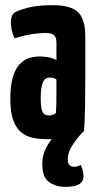

<svg xmlns="http://www.w3.org/2000/svg" viewBox="-20 -530 378 745"><path d="M233 195Q197 195 170.5 176.5Q144 158 144 106Q144 78 154.5 53.5Q165 29 181 10Q177 10 172 10Q167 10 162 10Q134 10 108.5 5Q83 0 63 -16Q43 -32 31.5 -63Q20 -94 20 -146Q20 -197 29.5 -229.5Q39 -262 55.5 -280Q72 -298 92.5 -304.5Q113 -311 135 -311Q146 -311 166 -308Q186 -305 199 -296V-365Q199 -378 195 -386Q191 -394 182 -398Q173 -402 157 -402Q129 -402 95.5 -396Q62 -390 37 -381Q28 -398 25 -416Q22 -434 22 -446Q22 -455 25.5 -465.5Q29 -476 36 -481Q47 -489 86 -499.5Q125 -510 185 -510Q254 -510 282.5 -483Q311 -456 311 -388V-341Q311 -284 311 -224Q311 -164 310 -111.5Q309 -59 306 -22Q286 -3 264.5 28Q243 59 243 90Q243 103 249 110Q255 117 268 117Q274 117 280 115.5Q286 114 293 110Q299 122 301.5 134Q304 146 304 154Q304 165 299 173Q292 185 275 190Q258 195 233 195ZM170 -82Q177 -82 185 -84.5Q193 -87 197 -92Q198 -103 198.5 -125.5Q199 -148 199 -174Q199 -200 199 -221Q194 -226 186.5 -227.5Q179 -229 173 -229Q165 -229 158.5 -225.5Q152 -222 147.5 -213Q143 -204 140.5 -188.5Q138 -173 138 -149Q138 -131 139.5 -118.5Q141 -106 144.5 -97.5Q148 -89 154.5 -85.5Q161 -82 170 -82Z"/></svg>

Font: Yanone Kaffeesatz ExtraLight
Style: Regular
Weight: 200
Designer: Yanone (Cyrillic: Daniel Pouzeot, Huerta Tipografica, and Cyreal)
Foundry: Yanone
Version: Version 2.003